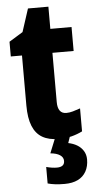

<svg xmlns="http://www.w3.org/2000/svg" viewBox="-60 -699 483 974"><g transform="rotate(-5 181.0 -211.5)"><path d="M269 -118Q285 -118 302.5 -123Q320 -128 340 -135V-18Q314 -5 285 2.5Q256 10 219 10Q169 10 136 -9Q103 -28 86.5 -68.5Q70 -109 70 -173V-428H13V-503L83 -546L121 -663H225V-550H333V-428H225V-177Q225 -148 236 -133Q247 -118 269 -118ZM353 126Q353 161 338.5 187Q324 213 296.5 226.5Q269 240 229 240Q203 240 181.5 237.5Q160 235 143 230V146Q158 150 171.5 152Q185 154 197 154Q216 154 226 146.5Q236 139 236 123Q236 105 219 93.5Q202 82 170 79L202 0H277L265 35Q290 40 309.5 51.5Q329 63 341 82Q353 101 353 126Z"/></g></svg>

Font: Noto Sans Display Condensed ExtraBold
Style: Regular
Weight: 800
Width: 3
Designer: Monotype Design Team
Foundry: Monotype Imaging Inc.
Version: Version 2.003